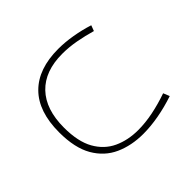

<svg xmlns="http://www.w3.org/2000/svg" viewBox="-93 -425 832 832"><g transform="rotate(45 323.5 -9.0)"><path d="M321.8 186.5Q407.7 186.5 459.2 157.5Q510.7 128.4 533.9 78.6Q557.1 28.8 557.1 -34.2Q557.1 -77.6 547.4 -125.7Q537.6 -173.8 520.5 -222.7L549.3 -234.4Q566.4 -183.6 575.4 -133.5Q584.5 -83.5 584.5 -37.6Q584.5 34.2 558.6 91.6Q532.7 148.9 474.9 182.4Q417 215.8 321.8 215.8Q194.3 215.8 128.7 150.6Q63 85.4 63 -37.1Q63 -78.6 70.6 -123Q78.1 -167.5 91.8 -210.9L117.7 -201.2Q106 -160.6 98.1 -118.2Q90.3 -75.7 90.3 -34.2Q90.3 71.8 150.1 129.2Q210 186.5 321.8 186.5Z"/></g></svg>

Font: Vazirmatn UI NL Thin
Style: Regular
Weight: 100
Designer: Saber Rastikerdar
Foundry: Saber Rastikerdar
Version: Version 33.003